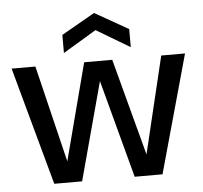

<svg xmlns="http://www.w3.org/2000/svg" viewBox="-51 -751 848 804"><g transform="rotate(-5 373.5 -349.0)"><path d="M145 0 9 -496H109L209 -83H206L314 -496H432L542 -83H539L638 -496H738L600 0H483L371 -419H375L262 0ZM233 -542V-618L373 -698L514 -618V-542L373 -626Z"/></g></svg>

Font: DM Sans 36pt Medium
Style: Regular
Weight: 500
Designer: Colophon Foundry, Jonny Pinhorn
Foundry: Colophon Foundry
Version: Version 4.004;gftools[0.9.30]